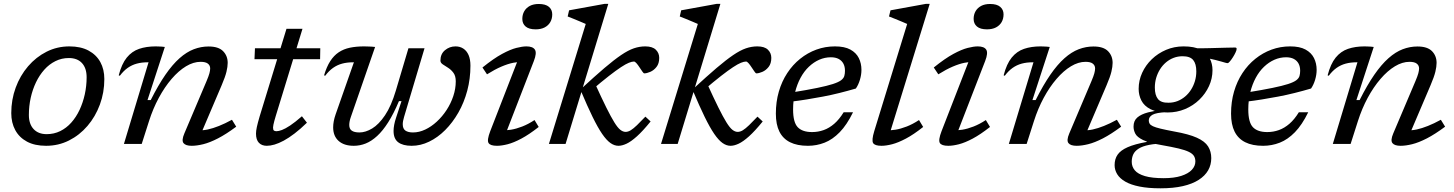

<svg xmlns="http://www.w3.org/2000/svg" viewBox="-20 -760 7678 1014"><path d="M346.5 -515Q406.5 -515 447.8 -492.8Q489 -470.5 510 -432Q531 -393.5 531 -342.5Q531 -271.5 507.5 -207.8Q484 -144 442 -95Q400 -46 344.2 -18Q288.5 10 223.5 10Q163.5 10 122.5 -12Q81.5 -34 60.5 -73Q39.5 -112 39.5 -162.5Q39.5 -233.5 62.8 -297Q86 -360.5 128.2 -409.8Q170.5 -459 226.2 -487Q282 -515 346.5 -515ZM226.5 -51.5Q265 -51.5 297.8 -67.5Q330.5 -83.5 356.2 -112.2Q382 -141 400 -179.2Q418 -217.5 427.8 -261.8Q437.5 -306 437.5 -352Q437.5 -400 413 -426.8Q388.5 -453.5 343.5 -453.5Q305.5 -453.5 272.8 -437.2Q240 -421 214.2 -392.2Q188.5 -363.5 170.2 -325.5Q152 -287.5 142.2 -243.5Q132.5 -199.5 132.5 -152.5Q132.5 -105 157.5 -78.2Q182.5 -51.5 226.5 -51.5Z M613 -360 607 -362Q622.5 -422.5 649.5 -455.8Q676.5 -489 714.8 -502Q753 -515 802 -515Q810 -515 817.8 -514.5Q825.5 -514 833.8 -513.8Q842 -513.5 850.5 -512L759 -231.5H776Q816 -311 853.5 -365.2Q891 -419.5 928.2 -452.5Q965.5 -485.5 1003.5 -500Q1041.5 -514.5 1081.5 -514.5Q1134 -514.5 1158.2 -489.8Q1182.5 -465 1182.5 -428Q1182.5 -408 1176 -381Q1169.5 -354 1150.5 -309.5L1036.5 -42L1027 -72Q1050.5 -70.5 1077.5 -76.2Q1104.5 -82 1136.5 -94.8Q1168.5 -107.5 1205 -127.5L1227.5 -91Q1174.5 -51.5 1131.2 -29.2Q1088 -7 1053.8 1.5Q1019.5 10 992.5 10Q960.5 10 949.2 -4.2Q938 -18.5 953.5 -55L1071 -332Q1082 -358 1086 -373Q1090 -388 1090 -398.5Q1090 -414.5 1077.8 -424Q1065.5 -433.5 1039.5 -433.5Q1001.5 -433.5 962.2 -409.8Q923 -386 886.2 -343.2Q849.5 -300.5 818.8 -243.5Q788 -186.5 767 -120.5L728.5 0H634.5L764.5 -431Q763.5 -431 762 -431Q760.5 -431 759.5 -431Q728.5 -431 702.5 -424Q676.5 -417 654.5 -401.5Q632.5 -386 613 -360Z M1324 -447.5 1326.5 -505H1671.5L1670.5 -447.5ZM1436.5 -148Q1432 -134 1429 -122.2Q1426 -110.5 1424 -101.5Q1422 -92.5 1422 -87Q1422 -75 1426.2 -71Q1430.5 -67 1440 -67Q1451.5 -67 1469 -73.5Q1486.5 -80 1512.5 -97.2Q1538.5 -114.5 1574.5 -146L1601 -112Q1566 -78 1535.5 -54.8Q1505 -31.5 1478.5 -17.2Q1452 -3 1429.8 3.5Q1407.5 10 1389 10Q1362.5 10 1347.2 -6Q1332 -22 1332 -54.5Q1332 -68.5 1336.5 -89.5Q1341 -110.5 1351.5 -146L1493 -608H1577.5Z M2137 -505H2222L2114 -142.5Q2110.5 -131 2108.8 -121.5Q2107 -112 2107 -104Q2107 -80 2121.2 -70.2Q2135.5 -60.5 2161 -60.5Q2193.5 -60.5 2225.8 -75.8Q2258 -91 2287 -117.8Q2316 -144.5 2338.5 -179Q2361 -213.5 2374 -252.5Q2387 -291.5 2387 -330.5Q2387 -358.5 2375 -375Q2363 -391.5 2346.8 -401.8Q2330.5 -412 2318.2 -420.2Q2306 -428.5 2306 -440Q2306 -475 2330.2 -495Q2354.5 -515 2385.5 -515Q2409.5 -515 2427.2 -503.2Q2445 -491.5 2454.8 -469Q2464.5 -446.5 2464.5 -413Q2464.5 -344.5 2447.8 -281.5Q2431 -218.5 2400.8 -165.5Q2370.5 -112.5 2331 -73Q2291.5 -33.5 2246.2 -11.8Q2201 10 2154 10Q2108 10 2083.2 -8.5Q2058.5 -27 2058.5 -68.5Q2058.5 -83 2061.8 -100.8Q2065 -118.5 2072 -139L2100.5 -226H2087Q2059 -159.5 2030.2 -114.2Q2001.5 -69 1971.8 -41.8Q1942 -14.5 1911.5 -2.2Q1881 10 1848.5 10Q1797 10 1768.2 -15.8Q1739.5 -41.5 1739.5 -87.5Q1739.5 -118.5 1752.5 -156L1849 -431Q1847 -431 1846.8 -431Q1846.5 -431 1844.5 -431Q1813 -431 1787 -424Q1761 -417 1739 -401.5Q1717 -386 1697.5 -360L1691.5 -362Q1705 -407.5 1724 -437Q1743 -466.5 1768.8 -483.8Q1794.5 -501 1827.8 -508Q1861 -515 1902.5 -515Q1912 -515 1921.5 -514.5Q1931 -514 1941 -513.8Q1951 -513.5 1961 -512L1833 -142.5Q1828.5 -130 1826.5 -119.2Q1824.5 -108.5 1824.5 -100Q1824.5 -79 1838 -69.8Q1851.5 -60.5 1878.5 -60.5Q1910.5 -60.5 1945.5 -81.5Q1980.5 -102.5 2013.2 -151Q2046 -199.5 2070.5 -281.5Z M2569 -67 2722.5 -462 2741 -433Q2719 -434 2690.8 -428.5Q2662.5 -423 2628 -408.2Q2593.5 -393.5 2552 -367.5L2528 -403.5Q2587.5 -451.5 2631.5 -475.2Q2675.5 -499 2707.2 -507Q2739 -515 2760 -515Q2794 -515 2805 -497.8Q2816 -480.5 2799.5 -438L2646 -42L2628 -72Q2651 -70.5 2678.8 -75Q2706.5 -79.5 2738 -91.8Q2769.5 -104 2803 -126L2825 -89.5Q2774 -49.5 2733.5 -28Q2693 -6.5 2661 1.8Q2629 10 2604.5 10Q2569 10 2560 -5Q2551 -20 2569 -67ZM2738.5 -660Q2738.5 -683 2748.8 -700.8Q2759 -718.5 2778.2 -728.8Q2797.5 -739 2825.5 -739Q2861 -739 2878.8 -724Q2896.5 -709 2896.5 -684Q2896.5 -661 2886.2 -643.2Q2876 -625.5 2856.5 -615.2Q2837 -605 2809 -605Q2773.5 -605 2756 -620Q2738.5 -635 2738.5 -660Z M3192.5 -739.5 2967 0H2879L3073.5 -633.5Q3064.5 -637.5 3047.2 -644.8Q3030 -652 3011.2 -659.8Q2992.5 -667.5 2978 -673L2985.5 -705.5L3172.5 -739.5ZM3047 -282 3050 -291.5Q3121.5 -357.5 3172.2 -400.8Q3223 -444 3260.2 -469.2Q3297.5 -494.5 3327.5 -504.8Q3357.5 -515 3387.5 -515Q3425.5 -515 3443.5 -497.5Q3461.5 -480 3461.5 -454.5Q3461.5 -424.5 3447.2 -406.5Q3433 -388.5 3414.2 -380.5Q3395.5 -372.5 3382.5 -372.5Q3379 -372.5 3372.2 -382.5Q3365.5 -392.5 3357 -405Q3349 -417.5 3341.2 -426.2Q3333.5 -435 3328 -435Q3317.5 -435 3301.2 -428.5Q3285 -422 3259.5 -405.2Q3234 -388.5 3195.8 -358.8Q3157.5 -329 3102.5 -282L3122 -319.5Q3157.5 -241.5 3182.2 -191.8Q3207 -142 3224.5 -113.8Q3242 -85.5 3256 -74.5Q3270 -63.5 3284 -63.5Q3297 -63.5 3311 -72Q3325 -80.5 3344 -98.8Q3363 -117 3388.5 -144L3416 -118.5Q3375 -68 3343.8 -40Q3312.5 -12 3288.8 -1Q3265 10 3246.5 10Q3224.5 10 3203.8 -4.8Q3183 -19.5 3160 -53Q3137 -86.5 3109.5 -142.8Q3082 -199 3047 -282Z M3784.5 -739.5 3559 0H3471L3665.5 -633.5Q3656.5 -637.5 3639.2 -644.8Q3622 -652 3603.2 -659.8Q3584.5 -667.5 3570 -673L3577.5 -705.5L3764.5 -739.5ZM3639 -282 3642 -291.5Q3713.5 -357.5 3764.2 -400.8Q3815 -444 3852.2 -469.2Q3889.5 -494.5 3919.5 -504.8Q3949.5 -515 3979.5 -515Q4017.5 -515 4035.5 -497.5Q4053.5 -480 4053.5 -454.5Q4053.5 -424.5 4039.2 -406.5Q4025 -388.5 4006.2 -380.5Q3987.5 -372.5 3974.5 -372.5Q3971 -372.5 3964.2 -382.5Q3957.5 -392.5 3949 -405Q3941 -417.5 3933.2 -426.2Q3925.5 -435 3920 -435Q3909.5 -435 3893.2 -428.5Q3877 -422 3851.5 -405.2Q3826 -388.5 3787.8 -358.8Q3749.5 -329 3694.5 -282L3714 -319.5Q3749.5 -241.5 3774.2 -191.8Q3799 -142 3816.5 -113.8Q3834 -85.5 3848 -74.5Q3862 -63.5 3876 -63.5Q3889 -63.5 3903 -72Q3917 -80.5 3936 -98.8Q3955 -117 3980.5 -144L4008 -118.5Q3967 -68 3935.8 -40Q3904.5 -12 3880.8 -1Q3857 10 3838.5 10Q3816.5 10 3795.8 -4.8Q3775 -19.5 3752 -53Q3729 -86.5 3701.5 -142.8Q3674 -199 3639 -282Z M4368 -457.5Q4336 -457.5 4306.5 -444.5Q4277 -431.5 4251.8 -407.5Q4226.5 -383.5 4208 -349.2Q4189.5 -315 4179 -272.8Q4168.5 -230.5 4168.5 -182Q4168.5 -114 4193 -88.2Q4217.5 -62.5 4269 -62.5Q4300.5 -62.5 4330 -73Q4359.5 -83.5 4386 -106.5Q4412.5 -129.5 4435.5 -167H4485Q4452.5 -100.5 4414.8 -61.8Q4377 -23 4334.8 -6.5Q4292.5 10 4247 10Q4190 10 4152.5 -8.8Q4115 -27.5 4096.2 -65Q4077.5 -102.5 4077.5 -160Q4077.5 -222 4093.2 -276.2Q4109 -330.5 4137.8 -374.2Q4166.5 -418 4205.8 -449.5Q4245 -481 4291.5 -498Q4338 -515 4389.5 -515Q4440.5 -515 4471 -498.2Q4501.5 -481.5 4515.5 -453.5Q4529.5 -425.5 4529.5 -391Q4529.5 -365.5 4521.5 -338.8Q4513.5 -312 4500 -292.5Q4457.5 -280 4413.5 -269Q4369.5 -258 4326 -249.8Q4282.5 -241.5 4240.5 -234.8Q4198.5 -228 4160 -223.5L4163.5 -272Q4244.5 -285 4296.5 -295.8Q4348.5 -306.5 4378.5 -316.2Q4408.5 -326 4422 -336.2Q4435.5 -346.5 4439 -358.8Q4442.5 -371 4442.5 -386.5Q4442.5 -408.5 4434 -424.2Q4425.5 -440 4409 -448.8Q4392.5 -457.5 4368 -457.5Z M4771 -633.5Q4762 -637.5 4744.8 -644.8Q4727.5 -652 4708.5 -659.8Q4689.5 -667.5 4675 -673L4683 -705.5L4869.5 -739.5H4890L4675 -42.5L4658.5 -72Q4681.5 -70.5 4709.2 -75Q4737 -79.5 4768.5 -91.8Q4800 -104 4833.5 -126L4855.5 -89.5Q4805 -49.5 4764.2 -28Q4723.5 -6.5 4691.5 1.8Q4659.5 10 4635.5 10Q4600 10 4591.2 -4.5Q4582.5 -19 4597 -67Z M4952.5 -67 5106 -462 5124.5 -433Q5102.5 -434 5074.2 -428.5Q5046 -423 5011.5 -408.2Q4977 -393.5 4935.5 -367.5L4911.5 -403.5Q4971 -451.5 5015 -475.2Q5059 -499 5090.8 -507Q5122.5 -515 5143.5 -515Q5177.5 -515 5188.5 -497.8Q5199.5 -480.5 5183 -438L5029.5 -42L5011.5 -72Q5034.5 -70.5 5062.2 -75Q5090 -79.5 5121.5 -91.8Q5153 -104 5186.5 -126L5208.5 -89.5Q5157.5 -49.5 5117 -28Q5076.5 -6.5 5044.5 1.8Q5012.5 10 4988 10Q4952.5 10 4943.5 -5Q4934.5 -20 4952.5 -67ZM5122 -660Q5122 -683 5132.2 -700.8Q5142.5 -718.5 5161.8 -728.8Q5181 -739 5209 -739Q5244.5 -739 5262.2 -724Q5280 -709 5280 -684Q5280 -661 5269.8 -643.2Q5259.5 -625.5 5240 -615.2Q5220.5 -605 5192.5 -605Q5157 -605 5139.5 -620Q5122 -635 5122 -660Z M5286.5 -360 5280.5 -362Q5296 -422.5 5323 -455.8Q5350 -489 5388.2 -502Q5426.5 -515 5475.5 -515Q5483.5 -515 5491.2 -514.5Q5499 -514 5507.2 -513.8Q5515.5 -513.5 5524 -512L5432.5 -231.5H5449.5Q5489.5 -311 5527 -365.2Q5564.5 -419.5 5601.8 -452.5Q5639 -485.5 5677 -500Q5715 -514.5 5755 -514.5Q5807.5 -514.5 5831.8 -489.8Q5856 -465 5856 -428Q5856 -408 5849.5 -381Q5843 -354 5824 -309.5L5710 -42L5700.5 -72Q5724 -70.5 5751 -76.2Q5778 -82 5810 -94.8Q5842 -107.5 5878.5 -127.5L5901 -91Q5848 -51.5 5804.8 -29.2Q5761.5 -7 5727.2 1.5Q5693 10 5666 10Q5634 10 5622.8 -4.2Q5611.5 -18.5 5627 -55L5744.5 -332Q5755.5 -358 5759.5 -373Q5763.5 -388 5763.5 -398.5Q5763.5 -414.5 5751.2 -424Q5739 -433.5 5713 -433.5Q5675 -433.5 5635.8 -409.8Q5596.5 -386 5559.8 -343.2Q5523 -300.5 5492.2 -243.5Q5461.5 -186.5 5440.5 -120.5L5402 0H5308L5438 -431Q5437 -431 5435.5 -431Q5434 -431 5433 -431Q5402 -431 5376 -424Q5350 -417 5328 -401.5Q5306 -386 5286.5 -360Z M6463.5 -426.5Q6459 -426.5 6451.2 -428.8Q6443.5 -431 6430.5 -434.8Q6417.5 -438.5 6398 -443.5Q6378.5 -448.5 6351.2 -454Q6324 -459.5 6286.5 -465.5L6280 -505Q6324 -504.5 6369.5 -505.8Q6415 -507 6451.2 -508Q6487.5 -509 6502.5 -509Q6507 -509 6509 -507.2Q6511 -505.5 6511 -502Q6511 -495 6505.2 -482.8Q6499.5 -470.5 6491.2 -457.5Q6483 -444.5 6475.2 -435.5Q6467.5 -426.5 6463.5 -426.5ZM6151.5 -217.5Q6176.5 -217.5 6198.8 -226.2Q6221 -235 6239.2 -250.5Q6257.5 -266 6270.5 -286.8Q6283.5 -307.5 6290.8 -332Q6298 -356.5 6298 -383Q6298 -423 6281.5 -443Q6265 -463 6225.5 -463Q6200.5 -463 6178.2 -454.5Q6156 -446 6137.8 -430.5Q6119.5 -415 6106.5 -394.2Q6093.5 -373.5 6086.2 -349Q6079 -324.5 6079 -297.5Q6079 -257.5 6095.5 -237Q6112 -216.5 6151.5 -217.5ZM6230.5 -515Q6287.5 -515 6320.8 -497.8Q6354 -480.5 6368.8 -452Q6383.5 -423.5 6383.5 -389.5Q6383.5 -345.5 6365 -305.2Q6346.5 -265 6314 -233.5Q6281.5 -202 6238.5 -184Q6195.5 -166 6146.5 -166Q6090 -166 6056.2 -183.2Q6022.5 -200.5 6008 -229Q5993.5 -257.5 5993.5 -290.5Q5993.5 -335 6012 -375.5Q6030.5 -416 6063 -447.2Q6095.5 -478.5 6138.5 -496.8Q6181.5 -515 6230.5 -515ZM6108.5 234.5Q6044 234.5 5998 225.2Q5952 216 5923 199.2Q5894 182.5 5880.2 160Q5866.5 137.5 5866.5 112Q5866.5 80 5882.2 57Q5898 34 5935.2 17.5Q5972.5 1 6036.5 -10.5L6047 -50.5L6139.5 -2.5Q6085 -2 6049.5 5Q6014 12 5993.8 24.8Q5973.5 37.5 5965.2 55Q5957 72.5 5957 94.5Q5957 120 5973.2 139.5Q5989.5 159 6026.8 170Q6064 181 6125.5 181Q6181 181 6218.2 169Q6255.5 157 6274.2 137Q6293 117 6293 92.5Q6293 76 6285.5 63.8Q6278 51.5 6258.5 42Q6239 32.5 6204.5 24.2Q6170 16 6116 6.5Q6048.5 -5 6016.8 -20.5Q5985 -36 5975.8 -54.2Q5966.5 -72.5 5966.5 -91.5Q5966.5 -122.5 5986.8 -139.8Q6007 -157 6043.5 -166.5Q6080 -176 6127.5 -182L6138.5 -167.5Q6086.5 -165 6066.8 -154Q6047 -143 6047 -124Q6047 -114 6051.5 -106.8Q6056 -99.5 6069.2 -93.2Q6082.5 -87 6109.5 -80.5Q6136.5 -74 6181.5 -65.5Q6258 -52 6300.8 -32.8Q6343.5 -13.5 6360.2 13.2Q6377 40 6377 75Q6377 110.5 6360.5 139.5Q6344 168.5 6310.5 190Q6277 211.5 6226.8 223Q6176.5 234.5 6108.5 234.5Z M6772 -457.5Q6740 -457.5 6710.5 -444.5Q6681 -431.5 6655.8 -407.5Q6630.5 -383.5 6612 -349.2Q6593.5 -315 6583 -272.8Q6572.5 -230.5 6572.5 -182Q6572.5 -114 6597 -88.2Q6621.5 -62.5 6673 -62.5Q6704.5 -62.5 6734 -73Q6763.5 -83.5 6790 -106.5Q6816.5 -129.5 6839.5 -167H6889Q6856.5 -100.5 6818.8 -61.8Q6781 -23 6738.8 -6.5Q6696.5 10 6651 10Q6594 10 6556.5 -8.8Q6519 -27.5 6500.2 -65Q6481.5 -102.5 6481.5 -160Q6481.5 -222 6497.2 -276.2Q6513 -330.5 6541.8 -374.2Q6570.5 -418 6609.8 -449.5Q6649 -481 6695.5 -498Q6742 -515 6793.5 -515Q6844.5 -515 6875 -498.2Q6905.5 -481.5 6919.5 -453.5Q6933.5 -425.5 6933.5 -391Q6933.5 -365.5 6925.5 -338.8Q6917.5 -312 6904 -292.5Q6861.5 -280 6817.5 -269Q6773.5 -258 6730 -249.8Q6686.5 -241.5 6644.5 -234.8Q6602.5 -228 6564 -223.5L6567.5 -272Q6648.5 -285 6700.5 -295.8Q6752.5 -306.5 6782.5 -316.2Q6812.5 -326 6826 -336.2Q6839.5 -346.5 6843 -358.8Q6846.5 -371 6846.5 -386.5Q6846.5 -408.5 6838 -424.2Q6829.5 -440 6813 -448.8Q6796.5 -457.5 6772 -457.5Z M6997.5 -360 6991.5 -362Q7007 -422.5 7034 -455.8Q7061 -489 7099.2 -502Q7137.5 -515 7186.5 -515Q7194.5 -515 7202.2 -514.5Q7210 -514 7218.2 -513.8Q7226.5 -513.5 7235 -512L7143.5 -231.5H7160.5Q7200.5 -311 7238 -365.2Q7275.5 -419.5 7312.8 -452.5Q7350 -485.5 7388 -500Q7426 -514.5 7466 -514.5Q7518.5 -514.5 7542.8 -489.8Q7567 -465 7567 -428Q7567 -408 7560.5 -381Q7554 -354 7535 -309.5L7421 -42L7411.5 -72Q7435 -70.5 7462 -76.2Q7489 -82 7521 -94.8Q7553 -107.5 7589.5 -127.5L7612 -91Q7559 -51.5 7515.8 -29.2Q7472.5 -7 7438.2 1.5Q7404 10 7377 10Q7345 10 7333.8 -4.2Q7322.5 -18.5 7338 -55L7455.5 -332Q7466.5 -358 7470.5 -373Q7474.5 -388 7474.5 -398.5Q7474.5 -414.5 7462.2 -424Q7450 -433.5 7424 -433.5Q7386 -433.5 7346.8 -409.8Q7307.5 -386 7270.8 -343.2Q7234 -300.5 7203.2 -243.5Q7172.5 -186.5 7151.5 -120.5L7113 0H7019L7149 -431Q7148 -431 7146.5 -431Q7145 -431 7144 -431Q7113 -431 7087 -424Q7061 -417 7039 -401.5Q7017 -386 6997.5 -360Z"/></svg>

Font: Newsreader 7pt
Style: Italic
Weight: 400
Italic angle: -17°
Designer: Hugues Gentile
Foundry: Production Type
Version: Version 1.003